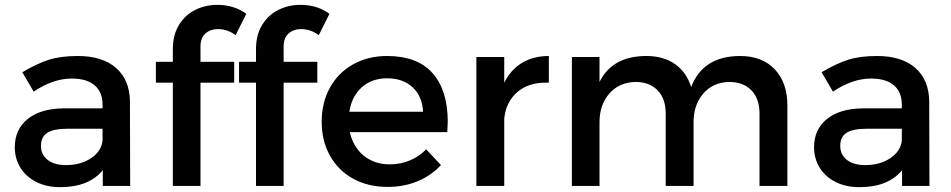

<svg xmlns="http://www.w3.org/2000/svg" viewBox="-20 -767 3923 792"><path d="M404 -65Q347 5 228 5Q172 5 129.5 -16.5Q87 -38 64 -75.5Q41 -113 41 -160Q41 -233 94 -276Q147 -319 242 -320H403V-336Q403 -387 370.5 -415Q338 -443 276 -443Q199 -443 119 -389L72 -469Q133 -505 181.5 -520.5Q230 -536 301 -536Q403 -536 459 -486.5Q515 -437 516 -349L517 0H404ZM403 -187V-236H259Q202 -236 175.5 -219.5Q149 -203 149 -165Q149 -129 176.5 -107.5Q204 -86 252 -86Q313 -86 355.5 -114.5Q398 -143 403 -187Z M807 -575V-512H946V-426H807V0H693V-426H623V-512H693V-564Q693 -623 718.5 -664.5Q744 -706 786 -726.5Q828 -747 876 -747Q946 -747 996 -710L952 -622Q918 -647 879 -647Q848 -647 827.5 -629Q807 -611 807 -575Z M1150 -575V-512H1289V-426H1150V0H1036V-426H966V-512H1036V-564Q1036 -623 1061.5 -664.5Q1087 -706 1129 -726.5Q1171 -747 1219 -747Q1289 -747 1339 -710L1295 -622Q1261 -647 1222 -647Q1191 -647 1170.5 -629Q1150 -611 1150 -575Z M1827 -265Q1827 -252 1825 -222H1423Q1437 -160 1481 -124.5Q1525 -89 1588 -89Q1631 -89 1670 -105Q1709 -121 1738 -151L1799 -86Q1759 -43 1703 -19.5Q1647 4 1579 4Q1498 4 1436.5 -30Q1375 -64 1341 -125Q1307 -186 1307 -265Q1307 -344 1341 -405.5Q1375 -467 1436.5 -501.5Q1498 -536 1576 -536Q1702 -536 1764.5 -465Q1827 -394 1827 -265ZM1577 -444Q1514 -444 1472.5 -407Q1431 -370 1421 -306H1725Q1722 -370 1682 -407Q1642 -444 1577 -444Z M2244 -536V-426H2230Q2161 -426 2116 -389Q2067 -348 2060 -278V0H1945V-532H2060V-426Q2087 -480 2134 -508Q2181 -536 2244 -536Z M3228 -331V0H3113V-299Q3113 -360 3079.5 -394.5Q3046 -429 2987 -429Q2920 -427 2880.5 -380.5Q2841 -334 2841 -263V0H2726V-299Q2726 -360 2692.5 -394.5Q2659 -429 2601 -429Q2533 -427 2493 -380.5Q2453 -334 2453 -263V0H2339V-532H2453V-429Q2506 -536 2646 -536Q2717 -536 2764.5 -502.5Q2812 -469 2831 -408Q2880 -536 3033 -536Q3124 -536 3176 -481Q3228 -426 3228 -331Z M3701 -65Q3644 5 3525 5Q3469 5 3426.5 -16.5Q3384 -38 3361 -75.5Q3338 -113 3338 -160Q3338 -233 3391 -276Q3444 -319 3539 -320H3700V-336Q3700 -387 3667.5 -415Q3635 -443 3573 -443Q3496 -443 3416 -389L3369 -469Q3430 -505 3478.5 -520.5Q3527 -536 3598 -536Q3700 -536 3756 -486.5Q3812 -437 3813 -349L3814 0H3701ZM3700 -187V-236H3556Q3499 -236 3472.5 -219.5Q3446 -203 3446 -165Q3446 -129 3473.5 -107.5Q3501 -86 3549 -86Q3610 -86 3652.5 -114.5Q3695 -143 3700 -187Z"/></svg>

Font: Sapa
Style: Regular
Weight: 400
Version: Version 1.20 June 8, 2016